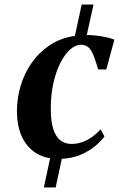

<svg xmlns="http://www.w3.org/2000/svg" viewBox="-20 -689 544 845"><path d="M173 136 200.5 7.5Q132.5 -4 93.8 -57.2Q55 -110.5 54.5 -199.5Q54.5 -255.5 70.5 -310.2Q86.5 -365 118.8 -411.5Q151 -458 198.8 -490Q246.5 -522 309.5 -531L339.5 -669H391.5L362 -535Q383 -535 405.2 -532.2Q427.5 -529.5 448 -525Q468.5 -520.5 483.5 -514.5L447.5 -383L412 -383.5Q401 -422 391.2 -446Q381.5 -470 368.8 -481Q356 -492 336.5 -492Q312 -492 288.2 -470.8Q264.5 -449.5 245.2 -411.2Q226 -373 214.5 -321Q203 -269 203.5 -207Q203.5 -154.5 214.5 -120.8Q225.5 -87 246 -71.2Q266.5 -55.5 294.5 -55.5Q321 -55.5 344.5 -64.5Q368 -73.5 387.8 -88.2Q407.5 -103 422.5 -119.5L440 -89Q425 -68 398.5 -46Q372 -24 335.5 -8.2Q299 7.5 252 10L225 136Z"/></svg>

Font: Merriweather 96pt
Style: Bold Italic
Weight: 700
Italic angle: -7.8°
Version: Version 2.101